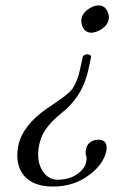

<svg xmlns="http://www.w3.org/2000/svg" viewBox="-20 -454 460 704"><path d="M295.4 143.1Q299.3 123 295.9 117.2Q292 108.4 295.4 92.8Q301.3 64.5 331.1 59.1Q335.9 58.1 339.8 58.1Q369.6 58.1 371.1 85.9Q371.1 93.3 369.6 101.1Q357.9 151.9 302.2 190.9Q249.5 229.5 175.3 230Q80.6 230 52.2 163.6Q37.6 127 47.4 79.1Q63 5.4 153.3 -57.1Q164.6 -64.9 184.6 -78.1Q231 -109.4 245.1 -127.9Q264.2 -155.8 273.9 -201.2L283.2 -245.1Q286.6 -254.4 301.3 -254.9Q314.5 -253.4 314 -245.1L304.2 -199.2Q285.6 -112.3 224.6 -55.7Q214.4 -46.4 204.1 -38.1Q144.5 9.8 129.4 56.2Q126.5 65.9 124 75.2Q109.9 141.6 142.6 181.6Q162.1 204.6 190.4 205.1Q248 205.1 281.2 168.5Q292.5 155.3 295.4 143.1ZM378.4 -381.8Q373 -356.4 340.8 -340.8Q327.1 -334.5 315.9 -334Q289.1 -334 280.3 -362.3Q276.9 -374.5 278.8 -386.2Q283.7 -410.2 313.5 -426.3Q328.1 -434.1 341.3 -434.1Q366.2 -434.1 376 -407.7Q380.9 -394.5 378.4 -381.8Z"/></svg>

Font: Linux Libertine Display Slanted O
Style: Slanted
Weight: 400
Designer: Philipp H. Poll
Foundry: Philipp H. Poll
Version: Version 5.0.9